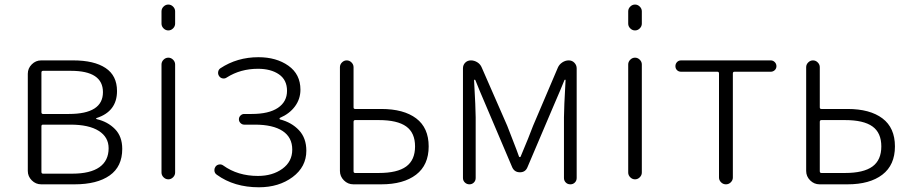

<svg xmlns="http://www.w3.org/2000/svg" viewBox="-20 -793 3918 826"><path d="M157.2 0Q133.8 0 116.7 -17.1Q99.6 -34.2 99.6 -57.6V-475.6Q99.6 -499 116.7 -516.1Q133.8 -533.2 157.2 -533.2H294.9Q384.8 -533.2 434.1 -500.5Q483.4 -467.8 483.4 -401.4Q483.4 -313.5 395.5 -285.2Q393.6 -285.2 393.6 -283.2Q393.6 -281.2 396.5 -280.3Q443.4 -269.5 474.6 -237.8Q505.9 -206.1 505.9 -152.3Q505.9 -76.2 451.7 -38.1Q397.5 0 300.8 0ZM158.2 -310.5Q158.2 -302.7 165 -302.7H276.4Q422.9 -302.7 422.9 -396.5Q422.9 -488.3 285.2 -488.3H165Q158.2 -488.3 158.2 -480.5ZM158.2 -53.7Q158.2 -45.9 165 -45.9H291Q368.2 -45.9 407.7 -73.7Q447.3 -101.6 447.3 -155.3Q447.3 -203.1 404.8 -230Q362.3 -256.8 283.2 -256.8H165Q158.2 -256.8 158.2 -250Z M674.8 -691.4V-744.1Q674.8 -755.9 683.6 -764.6Q692.4 -773.4 704.1 -773.4Q715.8 -773.4 724.6 -764.6Q733.4 -755.9 733.4 -744.1V-691.4Q733.4 -679.7 724.6 -670.9Q715.8 -662.1 704.1 -662.1Q692.4 -662.1 683.6 -670.9Q674.8 -679.7 674.8 -691.4ZM674.8 -50.8V-515.6Q674.8 -527.3 683.6 -536.1Q692.4 -544.9 704.1 -544.9Q715.8 -544.9 724.6 -536.1Q733.4 -527.3 733.4 -515.6V-50.8Q733.4 -39.1 724.6 -30.3Q715.8 -21.5 704.1 -21.5Q692.4 -21.5 683.6 -30.3Q674.8 -39.1 674.8 -50.8Z M1093.8 12.7Q987.3 12.7 913.1 -41Q902.3 -47.9 902.3 -61.5Q902.3 -69.3 907.2 -76.2Q913.1 -84 922.9 -85.4Q932.6 -86.9 940.4 -81.1Q1002.9 -36.1 1089.8 -36.1Q1152.3 -36.1 1194.8 -66.9Q1237.3 -97.7 1237.3 -149.4Q1237.3 -202.1 1195.8 -229.5Q1154.3 -256.8 1076.2 -256.8H1030.3Q1021.5 -256.8 1014.6 -263.7Q1007.8 -270.5 1007.8 -279.8Q1007.8 -289.1 1014.6 -295.9Q1021.5 -302.7 1030.3 -302.7H1062.5Q1136.7 -302.7 1175.8 -329.1Q1214.8 -355.5 1214.8 -402.3Q1214.8 -449.2 1180.2 -473.1Q1145.5 -497.1 1089.8 -497.1Q1014.6 -497.1 956.1 -460Q948.2 -454.1 938.5 -455.6Q928.7 -457 922.9 -465.3Q917 -473.6 918.5 -483.4Q919.9 -493.2 927.7 -499Q1000 -546.9 1091.8 -546.9Q1168.9 -546.9 1220.7 -510.3Q1272.5 -473.6 1272.5 -407.2Q1272.5 -367.2 1249 -335.4Q1225.6 -303.7 1184.6 -286.1Q1182.6 -285.2 1182.6 -282.7Q1182.6 -280.3 1184.6 -279.3Q1234.4 -266.6 1266.1 -232.9Q1297.9 -199.2 1297.9 -144.5Q1297.9 -75.2 1238.8 -31.2Q1179.7 12.7 1093.8 12.7Z M1500 0Q1476.6 0 1459.5 -17.1Q1442.4 -34.2 1442.4 -57.6V-503.9Q1442.4 -515.6 1451.2 -524.4Q1460 -533.2 1471.7 -533.2Q1483.4 -533.2 1492.2 -524.4Q1501 -515.6 1501 -503.9V-331.1Q1501 -324.2 1507.8 -324.2H1620.1Q1716.8 -324.2 1770.5 -283.7Q1824.2 -243.2 1824.2 -163.1Q1824.2 -83 1770 -41.5Q1715.8 0 1620.1 0ZM1501 -56.6Q1501 -48.8 1507.8 -48.8H1609.4Q1689.5 -48.8 1727.5 -76.7Q1765.6 -104.5 1765.6 -163.1Q1765.6 -221.7 1727.5 -249Q1689.5 -276.4 1609.4 -276.4H1507.8Q1501 -276.4 1501 -268.6Z M1971.7 -27.3V-499Q1971.7 -513.7 1981.4 -523.4Q1991.2 -533.2 2005.9 -533.2Q2020.5 -533.2 2033.7 -524.9Q2046.9 -516.6 2052.7 -502L2162.1 -252Q2168 -236.3 2186 -190.4Q2204.1 -144.5 2212.9 -119.1Q2213.9 -117.2 2216.3 -117.2Q2218.8 -117.2 2219.7 -119.1Q2256.8 -207 2273.4 -252L2379.9 -502Q2385.7 -515.6 2398.9 -524.4Q2412.1 -533.2 2426.8 -533.2Q2441.4 -533.2 2451.2 -522.9Q2460.9 -512.7 2460.9 -499V-27.3Q2460.9 -15.6 2453.1 -7.8Q2445.3 0 2433.6 0Q2421.9 0 2414.1 -7.8Q2406.2 -15.6 2406.2 -27.3V-288.1Q2406.2 -326.2 2413.1 -448.2Q2413.1 -450.2 2411.1 -450.2Q2409.2 -450.2 2408.2 -448.2Q2395.5 -416 2360.4 -335L2249 -73.2Q2240.2 -51.8 2216.8 -51.8Q2193.4 -51.8 2183.6 -73.2L2072.3 -335Q2039.1 -412.1 2025.4 -447.3Q2024.4 -450.2 2022 -450.2Q2019.5 -450.2 2019.5 -447.3Q2026.4 -326.2 2026.4 -288.1V-27.3Q2026.4 -15.6 2018.6 -7.8Q2010.7 0 1999.5 0Q1988.3 0 1980 -7.8Q1971.7 -15.6 1971.7 -27.3Z M2682.6 -691.4V-744.1Q2682.6 -755.9 2691.4 -764.6Q2700.2 -773.4 2711.9 -773.4Q2723.6 -773.4 2732.4 -764.6Q2741.2 -755.9 2741.2 -744.1V-691.4Q2741.2 -679.7 2732.4 -670.9Q2723.6 -662.1 2711.9 -662.1Q2700.2 -662.1 2691.4 -670.9Q2682.6 -679.7 2682.6 -691.4ZM2682.6 -50.8V-515.6Q2682.6 -527.3 2691.4 -536.1Q2700.2 -544.9 2711.9 -544.9Q2723.6 -544.9 2732.4 -536.1Q2741.2 -527.3 2741.2 -515.6V-50.8Q2741.2 -39.1 2732.4 -30.3Q2723.6 -21.5 2711.9 -21.5Q2700.2 -21.5 2691.4 -30.3Q2682.6 -39.1 2682.6 -50.8Z M3073.2 -29.3V-476.6Q3073.2 -484.4 3066.4 -484.4H2910.2Q2899.4 -484.4 2892.6 -491.2Q2885.7 -498 2885.7 -508.3Q2885.7 -518.6 2892.6 -525.9Q2899.4 -533.2 2910.2 -533.2H3295.9Q3305.7 -533.2 3313 -525.9Q3320.3 -518.6 3320.3 -508.3Q3320.3 -498 3313 -491.2Q3305.7 -484.4 3295.9 -484.4H3139.6Q3132.8 -484.4 3132.8 -476.6V-29.3Q3132.8 -17.6 3124 -8.8Q3115.2 0 3103 0Q3090.8 0 3082 -8.8Q3073.2 -17.6 3073.2 -29.3Z M3505.9 0Q3482.4 0 3465.3 -17.1Q3448.2 -34.2 3448.2 -57.6V-503.9Q3448.2 -515.6 3457 -524.4Q3465.8 -533.2 3477.5 -533.2Q3489.3 -533.2 3498 -524.4Q3506.8 -515.6 3506.8 -503.9V-331.1Q3506.8 -324.2 3513.7 -324.2H3626Q3722.7 -324.2 3776.4 -283.7Q3830.1 -243.2 3830.1 -163.1Q3830.1 -83 3775.9 -41.5Q3721.7 0 3626 0ZM3506.8 -56.6Q3506.8 -48.8 3513.7 -48.8H3615.2Q3695.3 -48.8 3733.4 -76.7Q3771.5 -104.5 3771.5 -163.1Q3771.5 -221.7 3733.4 -249Q3695.3 -276.4 3615.2 -276.4H3513.7Q3506.8 -276.4 3506.8 -268.6Z"/></svg>

Font: Gen Jyuu Gothic Light
Style: Regular
Weight: 200
Designer: [Source Han Sans]
Ryoko NISHIZUKA  (kana & ideographs); Paul D. Hunt (Latin, Greek & Cyrillic); Wenlong ZHANG  (bopomofo
Version: Version 1.002.20150607